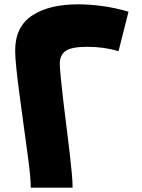

<svg xmlns="http://www.w3.org/2000/svg" viewBox="-20 -868 657 886"><path d="M122 -2Q122 -25 119 -58Q116 -91 108.5 -147.5Q101 -204 88 -298Q79 -366 70 -432Q61 -498 55.5 -551.5Q50 -605 50 -634Q50 -745 128.5 -796.5Q207 -848 340 -848Q393 -848 452.5 -840Q512 -832 573 -814L527 -632Q493 -642 457.5 -647Q422 -652 383 -652Q310 -652 283 -633Q256 -614 256 -575Q256 -556 260.5 -509Q265 -462 272 -403.5Q279 -345 286 -289Q295 -218 301.5 -162.5Q308 -107 311.5 -67.5Q315 -28 315 -2Z"/></svg>

Font: Alexandria Black
Style: Regular
Weight: 900
Designer: Mohamed Gaber
Foundry: Kief Type Foundry
Version: Version 5.100